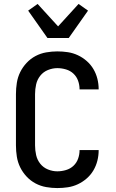

<svg xmlns="http://www.w3.org/2000/svg" viewBox="-20 -943 590 975"><path d="M271 12Q243 12 214.5 7Q186 2 160.5 -11.5Q135 -25 115 -46.5Q95 -68 82.5 -93.5Q70 -119 65.5 -147.5Q61 -176 61 -205V-465Q61 -494 65.5 -522.5Q70 -551 82.5 -576.5Q95 -602 115 -623.5Q135 -645 160.5 -658.5Q186 -672 214.5 -677Q243 -682 271 -682Q298 -682 324.5 -678Q351 -674 375.5 -662.5Q400 -651 420.5 -633Q441 -615 454.5 -592Q468 -569 474.5 -543Q481 -517 481 -490V-489H384V-490Q384 -512 376.5 -533Q369 -554 353 -569Q337 -584 315 -590.5Q293 -597 271 -597Q247 -597 223.5 -587.5Q200 -578 184.5 -558.5Q169 -539 163.5 -514.5Q158 -490 158 -465V-205Q158 -180 163.5 -155.5Q169 -131 184.5 -111.5Q200 -92 223.5 -82.5Q247 -73 271 -73Q293 -73 315 -79.5Q337 -86 353 -101Q369 -116 376.5 -137Q384 -158 384 -180V-181H481V-180Q481 -153 474.5 -127Q468 -101 454.5 -78Q441 -55 420.5 -37Q400 -19 375.5 -7.5Q351 4 324.5 8Q298 12 271 12ZM221 -750 123 -889 171 -923 275 -809 379 -923 427 -889 329 -750Z"/></svg>

Font: Lode Dark Term
Style: Bold
Weight: 700
Monospace: yes
Designer: Belleve Invis
Foundry: Belleve Invis
Version: Version 29.2.0